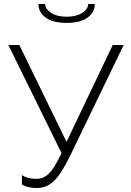

<svg xmlns="http://www.w3.org/2000/svg" viewBox="-20 -936 660 964"><path d="M164 8Q144 8 125 4Q106 0 90 -10V-57Q105 -47 123.5 -42.5Q142 -38 160 -38Q179 -38 195 -44Q211 -50 226 -65Q241 -80 256 -105Q271 -130 289 -167L22 -710H77L314 -224L546 -710H601L337 -164Q313 -114 292.5 -81Q272 -48 252 -28.5Q232 -9 210.5 -0.5Q189 8 164 8ZM315 -821Q246 -821 209.5 -847.5Q173 -874 173 -916H207Q207 -891 237 -871.5Q267 -852 315 -852Q361 -852 391 -870Q421 -888 423 -916H456Q456 -874 419.5 -847.5Q383 -821 315 -821Z"/></svg>

Font: Oxford Sans
Style: Regular
Weight: 300
Designer: Matt McInerney, Pablo Impallari, Rodrigo Fuenzalida
Foundry: Matt McInerney, Pablo Impallari, Rodrigo Fuenzalida
Version: Version 3.000g; ttfautohint (v1.5) -l 8 -r 28 -G 28 -x 14 -D